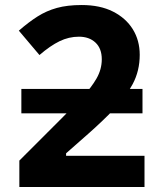

<svg xmlns="http://www.w3.org/2000/svg" viewBox="-20 -744 640 764"><path d="M65 -293V-390H547V-293ZM57 0V-105L231 -279Q273 -321 308 -358Q343 -395 364 -431.5Q385 -468 385 -508Q385 -551 360 -574.5Q335 -598 294 -598Q254 -598 217 -580Q180 -562 137 -525L55 -622Q94 -656 129.5 -678.5Q165 -701 206.5 -712.5Q248 -724 305 -724Q378 -724 429.5 -698Q481 -672 508.5 -627.5Q536 -583 536 -526Q536 -462 508 -409.5Q480 -357 434.5 -310Q389 -263 335 -215L243 -134V-124H555V0Z"/></svg>

Font: Noto Sans Mono
Style: Bold
Weight: 700
Designer: Monotype Design Team
Foundry: Monotype Imaging Inc.
Version: Version 2.014